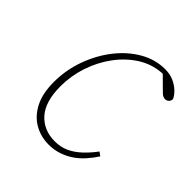

<svg xmlns="http://www.w3.org/2000/svg" viewBox="-146 -604 721 721"><g transform="rotate(45 215.0 -243.0)"><path d="M218 12Q176 12 141.5 -7.5Q107 -27 86 -67Q65 -107 65 -168Q65 -232 86.5 -291.5Q108 -351 144.5 -397.5Q181 -444 228 -471Q275 -498 327 -498Q353 -498 373 -489Q393 -480 407 -466.5Q421 -453 427 -439Q427 -430 421 -424Q415 -418 406 -418Q395 -418 386 -426.5Q377 -435 360 -452L329 -483H345V-479H325Q276 -475 234 -448Q192 -421 160.5 -378Q129 -335 111.5 -282.5Q94 -230 94 -175Q94 -93 130 -53Q166 -13 225 -13Q256 -13 281 -24.5Q306 -36 328.5 -57Q351 -78 371 -105L386 -94Q371 -71 353.5 -51.5Q336 -32 315 -18Q294 -4 269.5 4Q245 12 218 12Z"/></g></svg>

Font: Source Serif 4 ExtraLight
Style: Italic
Weight: 250
Italic angle: -12°
Designer: Frank Grießhammer
Foundry: Adobe Systems Incorporated
Version: Version 4.004;hotconv 1.0.116;makeotfexe 2.5.65601